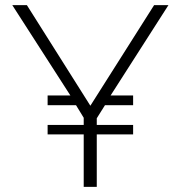

<svg xmlns="http://www.w3.org/2000/svg" viewBox="-20 -730 707 750"><path d="M412 -357H500V-319H390L358 -268V-242H500V-205H358V0H307V-205H166V-242H307V-270L277 -319H166V-357H255L28 -710H85L333 -317L582 -710H638Z"/></svg>

Font: Raleway Light
Style: Regular
Weight: 300
Designer: Matt McInerney, Pablo Impallari, Rodrigo Fuenzalida
Foundry: Matt McInerney, Pablo Impallari, Rodrigo Fuenzalida
Version: Version 4.026